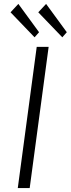

<svg xmlns="http://www.w3.org/2000/svg" viewBox="-20 -963 362 983"><path d="M74 -943 34 -900 157 -772 180 -798ZM216 -943 176 -900 299 -772 322 -798ZM168 -723 71 0H132L229 -723Z"/></svg>

Font: United Sans ExtraLight
Style: Italic
Weight: 200
Italic angle: -8°
Designer: Pablo Impallari, Rodrigo Fuenzalida (Modified by Dan O. Williams)
Version: Version 1.000;PS 001.000;hotconv 1.0.88;makeotf.lib2.5.64775